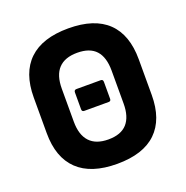

<svg xmlns="http://www.w3.org/2000/svg" viewBox="-122 -779 873 902"><g transform="rotate(-20 314.0 -327.5)"><path d="M253 -276Q241 -276 241 -288V-372Q241 -385 253 -385H375Q386 -385 386 -372V-288Q386 -276 375 -276ZM314 11Q184 11 117.5 -52.5Q51 -116 51 -238V-416Q51 -539 117.5 -602.5Q184 -666 314 -666Q444 -666 510 -602.5Q576 -539 576 -416V-238Q576 -116 510 -52.5Q444 11 314 11ZM314 -111Q377 -111 407.5 -145Q438 -179 438 -245V-410Q438 -477 407.5 -510.5Q377 -544 314 -544Q252 -544 220.5 -510.5Q189 -477 189 -410V-245Q189 -179 220.5 -145Q252 -111 314 -111Z"/></g></svg>

Font: Sofia Sans Semi Condensed ExtraBold
Style: Regular
Weight: 800
Designer: Botio Nikoltchev, Ani Petrova
Foundry: lettersoup
Version: Version 4.100